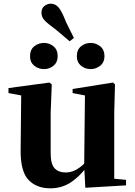

<svg xmlns="http://www.w3.org/2000/svg" viewBox="-20 -1005 731 1042"><path d="M253 17Q178 17 134.5 -29Q91 -75 92 -189L95 -487L26 -500V-527L248 -557L261 -547L255 -393V-174Q255 -114 276.5 -91.5Q298 -69 335 -69Q376 -69 411 -95Q425 -105 437 -117L441 -487L374 -500V-522L593 -557L604 -547L600 -393V-35L664 -29V1L443 14L438 -83Q406 -44 367 -17Q317 17 253 17ZM219 -630Q188 -630 165.5 -648.5Q143 -667 143 -700Q143 -735 165.5 -753.5Q188 -772 219 -772Q248 -772 270.5 -753.5Q293 -735 293 -700Q293 -667 270.5 -648.5Q248 -630 219 -630ZM472 -630Q442 -630 419.5 -648.5Q397 -667 397 -700Q397 -735 419.5 -753.5Q442 -772 472 -772Q501 -772 524 -753.5Q547 -735 547 -700Q547 -667 524 -648.5Q501 -630 472 -630ZM358 -781 286 -842Q238 -877 221.5 -895Q205 -913 205 -936Q205 -960 221 -972.5Q237 -985 256 -985Q280 -985 298 -964.5Q316 -944 338 -886L381 -799Z"/></svg>

Font: Early Summer Mincho Heavy
Style: Regular
Weight: 900
Designer: GuiWonder
Version: Version 1.002